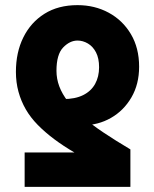

<svg xmlns="http://www.w3.org/2000/svg" viewBox="-20 -728 600 748"><path d="M282 -708Q349 -708 403.5 -678.5Q458 -649 490 -595Q522 -541 522 -468Q522 -400 492 -348.5Q462 -297 412 -268.5Q362 -240 302 -240L226 -342Q273 -342 304 -357.5Q335 -373 350.5 -401Q366 -429 366 -466Q366 -501 354 -524Q342 -547 322.5 -558.5Q303 -570 282 -570Q252 -570 226 -543Q200 -516 200 -452Q200 -421 211 -391.5Q222 -362 244.5 -333Q267 -304 301 -274Q335 -244 382 -212.5Q429 -181 488 -146V0H76V-134H270Q227 -159 191 -186Q155 -213 127 -241.5Q99 -270 80.5 -302Q62 -334 52 -370.5Q42 -407 42 -448Q42 -524 71 -582.5Q100 -641 153.5 -674.5Q207 -708 282 -708Z"/></svg>

Font: Source Sans 3 ExtraLight Black
Style: Regular
Weight: 900
Version: Version 3.052;hotconv 1.1.0;makeotfexe 2.6.0